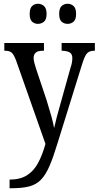

<svg xmlns="http://www.w3.org/2000/svg" viewBox="-20 -765 525 1022"><path d="M31 191Q87 191 123.5 168Q160 145 183 102Q206 59 222 1L66 -442Q54 -474 42.5 -484.5Q31 -495 6 -495H3V-536H214V-495H211Q182 -495 170.5 -485Q159 -475 159 -457Q159 -446 162.5 -431.5Q166 -417 172 -399L228 -232Q242 -187 253 -147.5Q264 -108 268 -83Q274 -111 282 -141Q290 -171 300 -206L355 -403Q360 -417 362.5 -430Q365 -443 365 -456Q365 -477 351.5 -485.5Q338 -494 311 -495H308V-536H485V-495H482Q457 -495 444 -482Q431 -469 416 -420L286 -2Q264 71 244 117.5Q224 164 199 190.5Q174 217 136.5 227Q99 237 40 237H31ZM340 -638Q321 -638 308 -649.5Q295 -661 295 -691Q295 -721 308 -733Q321 -745 340 -745Q358 -745 371.5 -733Q385 -721 385 -691Q385 -661 371.5 -649.5Q358 -638 340 -638ZM182 -638Q164 -638 151 -649.5Q138 -661 138 -691Q138 -721 151 -733Q164 -745 182 -745Q200 -745 214 -733Q228 -721 228 -691Q228 -661 214 -649.5Q200 -638 182 -638Z"/></svg>

Font: Noto Serif Hebrew Condensed
Style: Regular
Weight: 400
Width: 3
Designer: Monotype Design Team
Foundry: Monotype Imaging Inc.
Version: Version 2.004; ttfautohint (v1.8.4.7-5d5b)